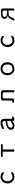

<svg xmlns="http://www.w3.org/2000/svg" viewBox="3225 -3758 550 7040"><g transform="rotate(-90 3500.0 -238.0)"><path d="M293.9 -238.3Q293.9 -145.5 343.8 -78.1Q370.1 -41 410.2 -17.6Q465.8 15.6 536.1 15.6Q583 15.6 623 2Q668.9 -13.7 693.4 -37.1Q709 -52.7 709 -68.4Q709 -96.7 689.5 -103.5Q682.6 -106.4 675.8 -106.4Q663.1 -106.4 648.4 -94.7Q594.7 -54.7 537.1 -54.7Q492.2 -54.7 455.1 -77.6Q418 -100.6 396.5 -143.6Q376 -184.6 376 -239.3Q376 -294.9 395.5 -335.9Q416 -377 451.7 -399.9Q487.3 -422.9 532.2 -422.9Q588.9 -422.9 641.6 -384.8Q663.1 -368.2 671.9 -368.2Q688.5 -368.2 697.3 -377Q706.1 -385.7 706.1 -407.2Q706.1 -425.8 684.1 -445.8Q662.1 -465.8 624 -479.5Q585.9 -493.2 541 -493.2Q470.7 -493.2 414.6 -459.5Q358.4 -425.8 326.2 -367.7Q293.9 -309.6 293.9 -238.3Z M1537.1 -7.8Q1540 -16.6 1540 -28.3V-413.1H1696.3Q1719.7 -413.1 1730.5 -423.8Q1738.3 -431.6 1738.3 -446.3Q1738.3 -460.9 1730.5 -467.8Q1720.7 -478.5 1696.3 -478.5H1301.8Q1278.3 -478.5 1268.6 -468.8Q1260.7 -460.9 1260.7 -446.3Q1260.7 -431.6 1269.5 -422.9Q1279.3 -413.1 1301.8 -413.1H1458V-28.3Q1458 -22.5 1459 -17.6Q1460 -12.7 1460.9 -7.8Q1468.8 15.6 1499 15.6Q1529.3 15.6 1537.1 -7.8Z M2680.7 -61.5Q2664.1 -61.5 2664.1 -96.7V-346.7Q2663.1 -457 2584 -484.4Q2558.6 -493.2 2524.4 -493.2Q2416 -493.2 2322.3 -444.3Q2287.1 -426.8 2287.1 -401.4Q2287.1 -374 2303.7 -368.2Q2308.6 -366.2 2314.5 -366.2Q2324.2 -366.2 2340.8 -375Q2474.6 -428.7 2502 -428.7Q2503.9 -428.7 2504.9 -427.7Q2586.9 -427.7 2586.9 -336.9V-307.6H2582Q2317.4 -281.2 2270.5 -168.9Q2259.8 -144.5 2259.8 -116.2Q2259.8 -59.6 2299.8 -22Q2339.8 15.6 2404.3 15.6Q2493.2 15.6 2577.1 -57.6L2586.9 -66.4V-24.4Q2586.9 -5.9 2597.7 4.9Q2608.4 15.6 2636.2 15.6Q2664.1 15.6 2691.4 4.9Q2719.7 -4.9 2734.9 -20Q2750 -35.2 2750 -49.8Q2750 -71.3 2735.4 -76.2Q2730.5 -78.1 2726.1 -78.1Q2721.7 -78.1 2719.7 -77.6Q2717.8 -77.1 2715.8 -76.2Q2711.9 -74.2 2703.1 -69.3Q2686.5 -61.5 2680.7 -61.5ZM2337.9 -121.1Q2337.9 -231.4 2580.1 -250L2586.9 -251V-132.8Q2586.9 -127 2578.1 -122.1Q2455.1 -44.9 2423.8 -44.9Q2420.9 -44.9 2418.9 -45.9Q2377 -45.9 2357.4 -65.4Q2337.9 -85 2337.9 -121.1Z M3633.8 -27.3Q3633.8 4.9 3656.2 12.7Q3663.1 15.6 3672.9 15.6Q3693.4 15.6 3703.6 5.4Q3713.9 -4.9 3713.9 -27.3V-407.2Q3713.9 -435.5 3691.9 -457Q3669.9 -478.5 3639.6 -478.5H3408.2Q3379.9 -478.5 3356.4 -460Q3333 -439.5 3333 -407.2V-92.8Q3332 -65.4 3302.7 -63.5H3301.8H3285.2Q3267.6 -62.5 3259.8 -54.7Q3252 -47.9 3252 -31.2Q3252 -6.8 3270.5 -1Q3277.3 2 3286.1 2H3335Q3376 2 3394.5 -16.6Q3413.1 -35.2 3413.1 -68.4V-366.2Q3413.1 -389.6 3425.3 -401.4Q3437.5 -413.1 3460 -414.1H3586.9Q3632.8 -412.1 3633.8 -366.2Z M4503.9 -493.2Q4396.5 -493.2 4331.1 -426.8Q4260.7 -357.4 4260.7 -239.3Q4260.7 -164.1 4291 -105.5Q4320.3 -48.8 4374.5 -16.6Q4428.7 15.6 4500 15.6Q4569.3 15.6 4623.5 -16.1Q4677.7 -47.9 4708 -106Q4738.3 -164.1 4738.3 -239.3Q4738.3 -357.4 4667 -428.7Q4648.4 -446.3 4624 -461.9Q4572.3 -493.2 4503.9 -493.2ZM4497.1 -423.8Q4571.3 -423.8 4614.3 -375Q4657.2 -325.2 4657.2 -241.2Q4657.2 -139.6 4610.4 -92.8Q4571.3 -53.7 4500 -53.7Q4427.7 -53.7 4384.8 -103.5Q4341.8 -153.3 4341.8 -238.3Q4341.8 -332 4392.6 -382.8Q4433.6 -423.8 4497.1 -423.8Z M5293.9 -238.3Q5293.9 -145.5 5343.8 -78.1Q5370.1 -41 5410.2 -17.6Q5465.8 15.6 5536.1 15.6Q5583 15.6 5623 2Q5668.9 -13.7 5693.4 -37.1Q5709 -52.7 5709 -68.4Q5709 -96.7 5689.5 -103.5Q5682.6 -106.4 5675.8 -106.4Q5663.1 -106.4 5648.4 -94.7Q5594.7 -54.7 5537.1 -54.7Q5492.2 -54.7 5455.1 -77.6Q5418 -100.6 5396.5 -143.6Q5376 -184.6 5376 -239.3Q5376 -294.9 5395.5 -335.9Q5416 -377 5451.7 -399.9Q5487.3 -422.9 5532.2 -422.9Q5588.9 -422.9 5641.6 -384.8Q5663.1 -368.2 5671.9 -368.2Q5688.5 -368.2 5697.3 -377Q5706.1 -385.7 5706.1 -407.2Q5706.1 -425.8 5684.1 -445.8Q5662.1 -465.8 5624 -479.5Q5585.9 -493.2 5541 -493.2Q5470.7 -493.2 5414.6 -459.5Q5358.4 -425.8 5326.2 -367.7Q5293.9 -309.6 5293.9 -238.3Z M6492.2 -478.5Q6411.1 -477.5 6369.1 -441.4Q6327.1 -405.3 6327.1 -350.6Q6327.1 -301.8 6356.4 -272.5Q6383.8 -245.1 6437.5 -233.4L6465.8 -227.5L6437.5 -221.7Q6387.7 -210 6370.1 -192.4Q6351.6 -175.8 6328.1 -135.7Q6304.7 -95.7 6286.6 -57.6Q6268.6 -19.5 6268.6 -11.7Q6268.6 1 6275.4 6.8Q6284.2 16.6 6306.6 16.6Q6330.1 16.6 6344.7 -8.8L6418 -154.3Q6451.2 -197.3 6529.3 -199.2H6632.8V-26.4Q6632.8 5.9 6655.3 13.7Q6662.1 16.6 6671.9 16.6Q6690.4 16.6 6700.2 6.8Q6710 -2.9 6710 -26.4V-407.2Q6710 -435.5 6689.5 -455.1Q6668 -478.5 6635.7 -478.5ZM6632.8 -258.8H6512.7Q6452.1 -258.8 6424.8 -285.2Q6404.3 -306.6 6404.3 -343.8Q6404.3 -373 6421.9 -391.6Q6450.2 -418.9 6518.6 -418.9H6585.9Q6631.8 -418 6632.8 -372.1Z"/></g></svg>

Font: FakePearl
Style: Light
Weight: 350
Version: Version 1.2